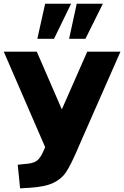

<svg xmlns="http://www.w3.org/2000/svg" viewBox="-29 -817 668 1033"><path d="M619.1 -539.1 395.5 -31.2Q391.6 -23.4 385.7 -7.8Q350.6 72.3 326.7 108.9Q302.7 145.5 257.8 167Q212.9 188.5 128.9 193.4L79.1 196.3L66.4 69.3L122.1 63.5Q156.2 59.6 172.9 44.9Q189.5 30.3 205.1 -4.9L213.9 -25.4L-8.8 -539.1H168.9L303.7 -228.5L440.4 -539.1ZM383.8 -796.9H524.4L430.7 -608.4H342.8ZM213.9 -796.9H353.5L261.7 -608.4H171.9Z"/></svg>

Font: Min Sans Black
Style: Regular
Weight: 900
Designer: Jinseong-Kim, NotoSansCJK, Nunito
Foundry: Jinseong-Kim
Version: Version 1.000